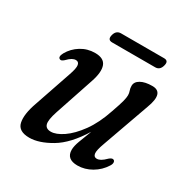

<svg xmlns="http://www.w3.org/2000/svg" viewBox="-140 -710 820 841"><g transform="rotate(30 269.5 -289.5)"><path d="M485 -92Q491 -89.5 491.5 -81.2Q492 -73 485.5 -63Q465 -30 431 -10.2Q397 9.5 360.5 9.5Q304.5 9.5 304.5 -38Q304.5 -56.5 314.5 -83.5Q324.5 -110.5 339.5 -149Q285.5 -61.5 225.2 -26Q165 9.5 117 9.5Q61.5 9.5 53 -29.5Q44.5 -68.5 68 -134L131.5 -320Q144.5 -357 141.8 -372.2Q139 -387.5 124.5 -387.5Q115.5 -387.5 105.5 -382Q95.5 -376.5 81.5 -362Q69 -351 62 -355Q48.5 -361 61.5 -385Q79.5 -417 111.5 -436.8Q143.5 -456.5 182 -456.5Q227 -456.5 238 -427Q249 -397.5 230.5 -343L165 -147.5Q149 -99.5 154.5 -80Q160 -60.5 185.5 -60.5Q211.5 -60.5 246.5 -84.2Q281.5 -108 315.8 -155.2Q350 -202.5 373.5 -273Q389 -317 394 -336.5Q399 -356 399 -367.5Q399 -379 395.2 -389Q391.5 -399 391.5 -411.5Q391.5 -432 413 -444.2Q434.5 -456.5 471.5 -456.5Q532 -456.5 498.5 -367.5L414 -130.5Q399 -90 401.5 -74.2Q404 -58.5 419 -58.5Q428 -58.5 438.5 -64.2Q449 -70 464.5 -85.5Q477.5 -96 485 -92ZM205.5 -560.5Q212.5 -587.5 237 -587.5H454.5Q479 -587.5 471.5 -560.5Q464.5 -533.5 440.5 -533.5H223Q198.5 -533.5 205.5 -560.5Z"/></g></svg>

Font: Fraunces 72pt S050
Style: Italic
Weight: 400
Italic angle: -16°
Version: Version 1.000; ttfautohint (v1.8.3)